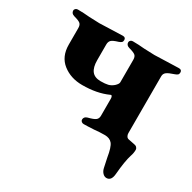

<svg xmlns="http://www.w3.org/2000/svg" viewBox="-135 -563 859 859"><g transform="rotate(30 294.5 -133.5)"><path d="M486 127Q477 87 476 80Q468 30 455 14Q442 -2 416 -2Q388 -2 362 1Q328 3 309 3Q303 3 298 -1Q293 -5 293 -11Q293 -26 310 -31Q338 -38 348 -45.5Q358 -53 358 -68V-156Q358 -165 355 -169Q352 -173 347 -170Q292 -145 216 -145Q157 -145 115.5 -177.5Q74 -210 74 -272V-357Q74 -373 66 -380Q58 -387 32 -394Q15 -399 15 -414Q15 -420 20 -424Q25 -428 31 -428Q61 -428 91 -425Q129 -423 145 -423Q162 -423 202 -425Q244 -427 264 -427Q279 -427 279 -413Q279 -405 274.5 -401Q270 -397 261 -394Q234 -386 226.5 -378Q219 -370 219 -356V-275Q219 -238 233.5 -219.5Q248 -201 279 -201Q303 -201 317 -204.5Q331 -208 344 -219Q358 -232 358 -241V-357Q358 -373 350 -380Q342 -387 316 -394Q299 -399 299 -414Q299 -420 304 -424Q309 -428 315 -428Q345 -428 375 -425Q413 -423 429 -423Q445 -423 489 -425Q535 -427 554 -427Q569 -427 569 -413Q569 -405 564.5 -401Q560 -397 551 -394Q523 -385 513 -377Q503 -369 503 -356V-62Q503 -53 507.5 -46Q512 -39 521 -38Q529 -37 551 -32Q559 -31 564 -25.5Q569 -20 569 -14Q569 3 563 20Q552 54 546 124Q543 161 518 161Q507 161 498 151.5Q489 142 486 127Z"/></g></svg>

Font: EB Garamond ExtraBold
Style: Regular
Weight: 800
Designer: Georg Duffner and Octavio Pardo
Foundry: Georg Duffner
Version: Version 1.000